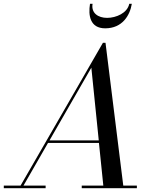

<svg xmlns="http://www.w3.org/2000/svg" viewBox="-65 -990 810 1010"><path d="M422 -970H408.5C398.5 -909 408.5 -841 488.5 -841C578.5 -841 618.5 -909 628.5 -970H615C605 -921 545.5 -896 498.5 -896C451.5 -896 413.5 -921 422 -970ZM-45 -13.5V0H175V-13.5H58.5L187.5 -238H455.5L478.5 -13.5H365V0H655V-13.5H583.5L490 -765H476.5L43 -13.5ZM415.5 -634 454.5 -251.5H195.5Z"/></svg>

Font: Bodoni* 16pt
Style: Italic
Weight: 400
Italic angle: -13°
Version: Version 2.3